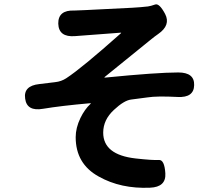

<svg xmlns="http://www.w3.org/2000/svg" viewBox="-20 -811 1040 893"><path d="M439 10Q332 -49 332 -173Q332 -216 354 -262Q374 -303 401 -328Q405 -331 400 -331Q264 -319 180 -305Q105 -292 97 -352Q88 -412 163 -420L237 -429Q265 -432 288 -447Q360 -494 542 -656Q546 -659 541 -659L329 -643Q253 -637 251 -701Q250 -765 326 -762Q340 -762 376 -764L596 -775Q632 -777 668 -781Q682 -783 701.5 -790Q721 -797 748 -746Q775 -694 716 -653Q701 -643 673 -620L467 -453Q463 -450 468 -450Q710 -474 809 -474Q885 -474 883 -415Q882 -356 806 -360Q710 -365 666 -358Q628 -353 590 -348Q557 -344 510 -300Q460 -254 460 -194Q460 -91 611 -74Q692 -65 718.5 -67Q745 -69 749 -5Q753 59 678 62Q542 68 439 10Z"/></svg>

Font: Resource Han Rounded KR
Style: Bold
Weight: 700
Designer: Cyano Hao (round all glyphs); Ryoko NISHIZUKA 西塚涼子 (kana, bopomofo & ideographs); Paul D. Hunt (Latin, Greek & Cyrillic)
Foundry: Cyano Hao
Version: 0.990